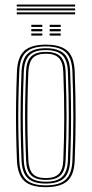

<svg xmlns="http://www.w3.org/2000/svg" viewBox="-20 -798 394 825"><path d="M177 6.2Q113.2 6.2 84.4 -20.4Q55.5 -47 52.8 -108.2Q50.2 -172.5 49.2 -233.2Q48.2 -294 49.1 -357Q50 -420 52.8 -490.8Q55.5 -553.8 85 -580Q114.5 -606.2 177 -606.2Q239.2 -606.2 268.9 -580.1Q298.5 -554 301 -490.8Q305 -386.8 304.9 -294.1Q304.8 -201.5 301 -108.2Q298.5 -45.8 269 -19.8Q239.5 6.2 177 6.2ZM177 -1.5Q235 -1.5 262 -26.1Q289 -50.8 291.2 -108.8Q295 -200 295.1 -292.1Q295.2 -384.2 291.2 -490.5Q289 -549 262 -573.8Q235 -598.5 177 -598.5Q118.5 -598.5 91.8 -573.6Q65 -548.8 62.8 -490.5Q60 -419.8 59 -356.9Q58 -294 59 -233.5Q60 -173 62.8 -108.8Q65 -51.2 91.8 -26.4Q118.5 -1.5 177 -1.5ZM177 -9.2Q122.8 -9.2 98.8 -32.8Q74.8 -56.2 72.5 -109Q69.8 -174 68.8 -234.1Q67.8 -294.2 68.8 -356.6Q69.8 -419 72.5 -490Q74.8 -544 99.1 -567.4Q123.5 -590.8 177 -590.8Q228.5 -590.8 254 -568.4Q279.5 -546 281.5 -490Q284.2 -419.5 285 -355.1Q285.8 -290.8 284.9 -229.9Q284 -169 281.5 -109.2Q279.5 -55 254.6 -32.1Q229.8 -9.2 177 -9.2ZM177 -17.2Q225.8 -17.2 247.8 -38.8Q269.8 -60.2 271.8 -109.8Q275.5 -204.2 275.6 -293.8Q275.8 -383.2 271.8 -489.5Q269.8 -541 246.9 -561.9Q224 -582.8 177 -582.8Q128.2 -582.8 106.4 -561.1Q84.5 -539.5 82.2 -489.5Q79.5 -420 78.5 -358.1Q77.5 -296.2 78.5 -235.6Q79.5 -175 82.2 -109.5Q84.5 -59.8 106.6 -38.5Q128.8 -17.2 177 -17.2ZM177 -25Q133.5 -25 113.6 -44.8Q93.8 -64.5 92 -109.8Q89.5 -171 88.4 -230.1Q87.2 -289.2 88.1 -352.6Q89 -416 92 -489.5Q93.8 -535.8 113.9 -555.4Q134 -575 177 -575Q220.5 -575 240.2 -555.1Q260 -535.2 262 -489Q266 -382 265.9 -292.8Q265.8 -203.5 262 -110Q260 -64.2 240.1 -44.6Q220.2 -25 177 -25ZM177 -32.8Q215.2 -32.8 232.9 -50.8Q250.5 -68.8 252 -110.2Q255.8 -202.5 256 -290.9Q256.2 -379.2 252 -488.8Q250.5 -531.8 232.5 -549.5Q214.5 -567.2 177 -567.2Q138.5 -567.2 121.1 -549Q103.8 -530.8 101.8 -489.2Q99 -415.2 98.1 -352.2Q97.2 -289.2 98.2 -230.5Q99.2 -171.8 101.8 -110Q103.8 -69.5 120.8 -51.1Q137.8 -32.8 177 -32.8ZM193.5 -682.2V-691.5H240.8V-682.2ZM114.5 -645V-654.2H161.8V-645ZM114.5 -663.5V-673H161.8V-663.5ZM114.5 -682.2V-691.5H161.8V-682.2ZM193.5 -645V-654.2H240.8V-645ZM193.5 -663.5V-673H240.8V-663.5ZM52 -770V-778.5H302.8V-770ZM52 -736.5V-745H302.8V-736.5ZM52 -753.2V-761.8H302.8V-753.2Z"/></svg>

Font: Big Shoulders Inline Text ExtraLight
Style: Regular
Weight: 250
Version: Version 2.002